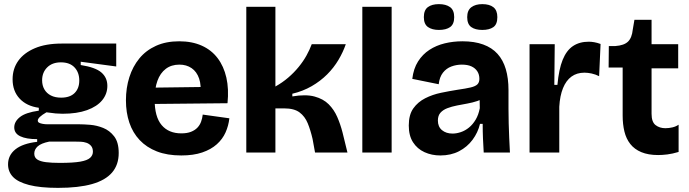

<svg xmlns="http://www.w3.org/2000/svg" viewBox="-20 -739 3336 930"><path d="M261 171Q174 171 120.5 157Q67 143 43 118Q19 93 19 57Q19 13 54.5 -15.5Q90 -44 160 -52V-65Q107 -65 78 -79Q49 -93 49 -122Q49 -150 76.5 -172Q104 -194 168 -203V-217Q109 -225 75 -261.5Q41 -298 41 -355Q41 -406 68.5 -444.5Q96 -483 149 -505.5Q202 -528 279 -528H543V-417L371 -440V-424Q442 -413 471 -388Q500 -363 500 -323Q500 -284 475 -253.5Q450 -223 401.5 -205.5Q353 -188 283 -188Q267 -188 249.5 -189.5Q232 -191 205 -195Q184 -183 173.5 -173Q163 -163 163 -155Q163 -148 169.5 -144.5Q176 -141 187 -139Q198 -137 211 -137H365Q385 -137 416.5 -134.5Q448 -132 479.5 -119.5Q511 -107 533 -78.5Q555 -50 555 2Q555 59 523 96.5Q491 134 426 152.5Q361 171 261 171ZM269 50Q334 50 368.5 44Q403 38 416.5 25.5Q430 13 430 -4Q430 -22 421 -32.5Q412 -43 398.5 -47.5Q385 -52 371.5 -52.5Q358 -53 348 -53H218Q179 -45 162.5 -30Q146 -15 146 5Q146 24 160.5 33.5Q175 43 202.5 46.5Q230 50 269 50ZM276 -266Q319 -266 341.5 -288.5Q364 -311 364 -349Q364 -388 341 -412.5Q318 -437 275 -437Q233 -437 208.5 -412.5Q184 -388 184 -350Q184 -325 195 -306Q206 -287 226.5 -276.5Q247 -266 276 -266Z M858 14Q790 14 740 -5.5Q690 -25 656.5 -60.5Q623 -96 606.5 -145Q590 -194 590 -253Q590 -313 606.5 -365Q623 -417 655 -456Q687 -495 735.5 -517Q784 -539 848 -539Q910 -539 957 -518Q1004 -497 1034 -457.5Q1064 -418 1076.5 -363Q1089 -308 1082 -239L682 -235V-314L987 -318L950 -275Q956 -325 944.5 -358.5Q933 -392 908 -409Q883 -426 849 -426Q810 -426 783 -405.5Q756 -385 742.5 -347.5Q729 -310 729 -257Q729 -173 763 -133Q797 -93 858 -93Q886 -93 905 -100.5Q924 -108 936 -120.5Q948 -133 954 -149.5Q960 -166 962 -184L1091 -166Q1087 -130 1072.5 -97.5Q1058 -65 1030 -40Q1002 -15 959.5 -0.5Q917 14 858 14Z M1173 0V-706H1314V-320Q1348 -339 1376 -363Q1404 -387 1426.5 -414.5Q1449 -442 1464.5 -470Q1480 -498 1490 -525H1655Q1642 -487 1619.5 -449Q1597 -411 1564.5 -378.5Q1532 -346 1489.5 -321.5Q1447 -297 1396 -285V-272Q1461 -283 1503.5 -271.5Q1546 -260 1572 -234Q1598 -208 1613.5 -172.5Q1629 -137 1639 -98L1663 0H1506L1494 -66Q1484 -109 1470.5 -142Q1457 -175 1431 -194.5Q1405 -214 1357 -214H1314V0Z M1735 0V-706H1877V0Z M2113 14Q2071 14 2036 -2Q2001 -18 1980.5 -50Q1960 -82 1960 -131Q1960 -183 1982 -214Q2004 -245 2039.5 -263Q2075 -281 2116 -289.5Q2157 -298 2195 -304Q2237 -310 2260 -315.5Q2283 -321 2292.5 -330.5Q2302 -340 2302 -357Q2302 -378 2292 -393.5Q2282 -409 2263.5 -417.5Q2245 -426 2217 -426Q2191 -426 2166.5 -417Q2142 -408 2125.5 -387Q2109 -366 2105 -331L1977 -357Q1983 -407 2005 -441.5Q2027 -476 2060 -497.5Q2093 -519 2134 -529Q2175 -539 2220 -539Q2278 -539 2320.5 -523.5Q2363 -508 2390 -478Q2417 -448 2430 -404Q2443 -360 2443 -303V-212Q2443 -177 2444 -141.5Q2445 -106 2446.5 -70.5Q2448 -35 2450 0H2323Q2321 -31 2319.5 -66.5Q2318 -102 2318 -139H2305Q2295 -97 2269 -62Q2243 -27 2203.5 -6.5Q2164 14 2113 14ZM2172 -92Q2191 -92 2212 -99Q2233 -106 2251.5 -121Q2270 -136 2284 -159.5Q2298 -183 2304 -215L2303 -271L2327 -270Q2314 -257 2291.5 -249.5Q2269 -242 2244 -237.5Q2219 -233 2193.5 -228Q2168 -223 2147 -215Q2126 -207 2113.5 -193Q2101 -179 2101 -155Q2101 -125 2121 -108.5Q2141 -92 2172 -92ZM2316 -594Q2282 -594 2262.5 -608Q2243 -622 2243 -656Q2243 -689 2263 -704Q2283 -719 2316 -719Q2351 -719 2370 -704Q2389 -689 2389 -656Q2389 -621 2369.5 -607.5Q2350 -594 2316 -594ZM2106 -594Q2073 -594 2053 -608Q2033 -622 2033 -656Q2033 -690 2052.5 -704.5Q2072 -719 2106 -719Q2140 -719 2160 -704.5Q2180 -690 2180 -656Q2180 -622 2160.5 -608Q2141 -594 2106 -594Z M2545 0V-264V-525H2667L2665 -328H2680Q2687 -404 2705.5 -449.5Q2724 -495 2755.5 -516Q2787 -537 2832 -537Q2844 -537 2858.5 -534.5Q2873 -532 2889 -526L2882 -370Q2864 -379 2845.5 -383Q2827 -387 2811 -387Q2774 -387 2748 -368Q2722 -349 2707 -312Q2692 -275 2689 -222V0Z M3168 12Q3120 12 3086.5 -2Q3053 -16 3033 -41.5Q3013 -67 3004.5 -102Q2996 -137 2996 -179V-412H2928L2929 -516H2961Q3003 -519 3022 -537.5Q3041 -556 3045 -596L3053 -643H3136V-525H3265V-408H3136V-188Q3136 -148 3155.5 -133Q3175 -118 3203 -118Q3220 -118 3237 -122Q3254 -126 3267 -135V-3Q3237 6 3212.5 9Q3188 12 3168 12Z"/></svg>

Font: Bricolage Grotesque 28pt
Style: Bold
Weight: 700
Designer: Mathieu Triay
Foundry: Atelier Triay
Version: Version 1.000;gftools[0.9.30]